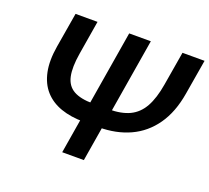

<svg xmlns="http://www.w3.org/2000/svg" viewBox="-123 -883 1132 1038"><g transform="rotate(20 442.5 -364.0)"><path d="M758.3 -727.5H885.3L851.6 -527.3Q833 -415 781 -341.1Q729 -267.1 649.9 -230.7Q570.8 -194.3 470.2 -194.3H384.3Q309.1 -194.3 251.7 -214.6Q194.3 -234.9 157.7 -276.1Q121.1 -317.4 108.2 -379.9Q95.2 -442.4 109.4 -527.3L143.1 -727.5H269.5L237.3 -533.2Q223.6 -450.7 234.6 -400.1Q245.6 -349.6 285.6 -326.9Q325.7 -304.2 397.5 -304.2H487.3Q560.1 -304.2 607.7 -326.9Q655.3 -349.6 683.6 -400.1Q711.9 -450.7 725.6 -533.2ZM451.7 -727.5H576.2L455.6 0H331.1Z"/></g></svg>

Font: Inter 24pt SemiBold
Style: Italic
Weight: 600
Italic angle: -9.3988°
Designer: Rasmus Andersson
Foundry: rsms
Version: Version 4.001;git-66647c0bb